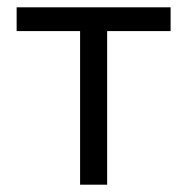

<svg xmlns="http://www.w3.org/2000/svg" viewBox="-20 -505 512 525"><path d="M199 0V-420H25.5V-485H446.5V-420H273V0Z"/></svg>

Font: Geologica ExtraLight
Style: Regular
Weight: 200
Designer: Sindre Bremnes, Frode Helland
Foundry: Monokrom Skriftforlag AS
Version: Version 1.010; ttfautohint (v1.8.4.7-5d5b);gftools[0.9.28]